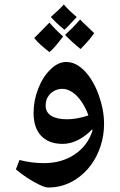

<svg xmlns="http://www.w3.org/2000/svg" viewBox="-20 -643 537 858"><path d="M195 195Q183 195 158 183.5Q133 172 104.5 153.5Q76 135 51 114L67 72Q94 79 121.5 82.5Q149 86 177 86Q255 86 313 47.5Q371 9 393 -58L392 -65Q363 -35 329 -17.5Q295 0 260 0Q198 0 164 -36Q130 -72 130 -138Q130 -194 151 -247.5Q172 -301 206 -333Q239 -366 276 -366Q319 -366 357.5 -326.5Q396 -287 421 -219Q433 -185 439 -153Q445 -121 445 -89Q445 -39 430 8Q415 55 387.5 93Q360 131 321 157Q264 195 195 195ZM280 -110Q303 -110 326.5 -114.5Q350 -119 375 -127Q366 -155 347 -184.5Q328 -214 305 -230Q281 -246 259 -246Q234 -246 215 -232.5Q196 -219 188 -198Q184 -186 184 -171Q184 -141 209 -125.5Q234 -110 280 -110ZM201 -410Q179 -427 162 -442.5Q145 -458 133 -473Q150 -490 167 -507.5Q184 -525 201 -542Q209 -532 224.5 -516Q240 -500 262 -480Q247 -460 232 -442Q217 -424 201 -410ZM340 -424Q319 -441 302 -456.5Q285 -472 271 -487Q286 -501 303 -518Q320 -535 338 -556Q344 -549 360 -534Q376 -519 401 -495Q388 -476 372.5 -458.5Q357 -441 340 -424ZM268 -510Q247 -527 232 -541.5Q217 -556 207 -567Q228 -586 242.5 -599.5Q257 -613 265 -623Q276 -610 290.5 -596Q305 -582 323 -567Q302 -544 288 -529.5Q274 -515 268 -510Z"/></svg>

Font: Noto Naskh Arabic
Style: Regular
Weight: 400
Designer: Monotype Design Team, David Williams, Mohamad Dakak and Nizar Qandah
Foundry: Monotype Imaging Inc.
Version: Version 2.013